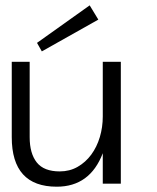

<svg xmlns="http://www.w3.org/2000/svg" viewBox="-20 -686 586 717"><path d="M23.9 -455.1H90.8V-173.8Q90.8 -112.8 117.4 -79.3Q144 -45.9 203.1 -45.9Q240.2 -45.9 270 -63Q299.8 -80.1 320.8 -108.6Q341.8 -137.2 352.8 -174.1Q363.8 -210.9 363.8 -251V-455.1H431.2V0H363.8V-113.8Q315.9 11.2 191.9 11.2Q23.9 11.2 23.9 -173.8ZM347.2 -612.8 136.2 -494.1 118.2 -525.9 314.9 -666Z"/></svg>

Font: Anonymous Pro
Style: Regular
Weight: 400
Monospace: yes
Designer: Mark Simonson
Version: Version 1.003